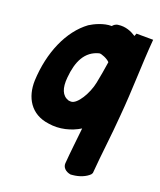

<svg xmlns="http://www.w3.org/2000/svg" viewBox="-104 -561 688 825"><g transform="rotate(15 240.5 -149.0)"><path d="M35 -162C26 -86 57 -17 140 1C190 14 243 5 285 -16C275 37 263 92 254 147C251 165 264 182 288 188H297C327 188 356 179 374 164L379 157C394 67 414 -19 429 -111C451 -234 461 -347 481 -463L405 -470L399 -458C380 -473 353 -488 319 -486H317C309 -485 300 -481 294 -474C258 -478 216 -462 195 -451C111 -400 52 -292 35 -162ZM167 -211C180 -285 210 -337 273 -347C282 -348 311 -333 320 -320C312 -286 303 -253 294 -222C279 -171 237 -113 209 -115C206 -115 202 -116 197 -117C167 -130 158 -162 167 -211Z"/></g></svg>

Font: Snowfall
Style: BlkObl
Weight: 900
Designer: Jasper
Foundry: Cannot Into Space Fonts
Version: Version 0.9